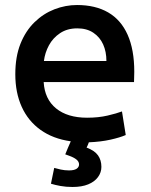

<svg xmlns="http://www.w3.org/2000/svg" viewBox="-20 -555 600 765"><path d="M269 190Q243 190 221 186Q199 182 183 177L196 114Q206 117 222 120.5Q238 124 255 124Q275 124 285 117.5Q295 111 295 100Q295 89 284.5 80.5Q274 72 254 65L240 60Q244 49 250.5 34.5Q257 20 262 8Q191 -2 141.5 -37.5Q92 -73 66.5 -129.5Q41 -186 41 -259Q41 -329 61.5 -380.5Q82 -432 117.5 -466.5Q153 -501 197 -518Q241 -535 287 -535Q360 -535 411 -505.5Q462 -476 488.5 -416.5Q515 -357 515 -269Q515 -258 514.5 -247.5Q514 -237 514 -228H154Q158 -160 203.5 -123Q249 -86 327 -86Q372 -86 408.5 -94.5Q445 -103 466 -111L481 -17Q458 -7 420 1.5Q382 10 334 12Q332 17 330 22.5Q328 28 325 33Q357 45 370.5 64Q384 83 384 110Q384 132 370.5 150.5Q357 169 331.5 179.5Q306 190 269 190ZM155 -312H404Q404 -349 391 -378Q378 -407 352 -424.5Q326 -442 288 -442Q248 -442 219.5 -423Q191 -404 175 -374.5Q159 -345 155 -312Z"/></svg>

Font: Ubuntu Sans Mono Medium
Style: Regular
Weight: 500
Monospace: yes
Designer: Dalton Maag Ltd
Foundry: Dalton Maag Ltd
Version: Version 1.006